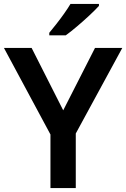

<svg xmlns="http://www.w3.org/2000/svg" viewBox="-20 -958 643 978"><path d="M302 -396 464 -714H603L366 -278V0H237V-273L0 -714H141ZM484 -928Q467 -909 436.5 -880.5Q406 -852 373 -824Q340 -796 315 -778H231V-791Q246 -809 266.5 -835Q287 -861 306.5 -888.5Q326 -916 339 -938H484Z"/></svg>

Font: Noto Sans Canadian Aboriginal SemiBold
Style: Regular
Weight: 600
Designer: Monotype Design Team, Typotheque's Kevin King
Foundry: Monotype Imaging Inc.
Version: Version 2.004; ttfautohint (v1.8.4.7-5d5b)